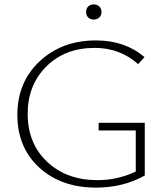

<svg xmlns="http://www.w3.org/2000/svg" viewBox="-20 -848 760 874"><path d="M407 -759Q391 -759 381.5 -768.5Q372 -778 372 -793Q372 -809 381.5 -818.5Q391 -828 407 -828Q422 -828 432 -818.5Q442 -809 442 -793Q442 -778 432 -768.5Q422 -759 407 -759ZM429 -289H639V-49Q541 6 417 6Q258 6 158.5 -85.5Q59 -177 59 -325Q59 -474 160.5 -569Q262 -664 417 -664Q549 -664 638 -588L609 -556Q526 -630 411 -630Q276 -630 191 -545.5Q106 -461 106 -330Q106 -195 194.5 -111.5Q283 -28 424 -28Q515 -28 598 -67V-254H429Z"/></svg>

Font: EauTestInfant Light
Style: Regular
Weight: 300
Designer: Christian Thalmann (Catharsis Fonts)
Version: Version 0.001;PS 000.001;hotconv 1.0.88;makeotf.lib2.5.64775